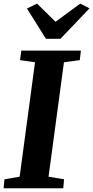

<svg xmlns="http://www.w3.org/2000/svg" viewBox="-26 -1016 504 1036"><path d="M-6.5 0 -2 -48.5 80 -62.5 163 -680 82 -691.5 89 -743H410.5L404.5 -691.5L319 -680L236 -62.5L319.5 -48.5L315.5 0ZM222 -806.5 119.5 -970 174 -996.5Q199 -972 223.8 -947.5Q248.5 -923 273.5 -898.5Q307 -923 340.2 -947.5Q373.5 -972 407 -996.5L457 -971L300 -806.5Z"/></svg>

Font: Merriweather ExtraBold
Style: Italic
Weight: 800
Italic angle: -7.8°
Version: Version 2.101